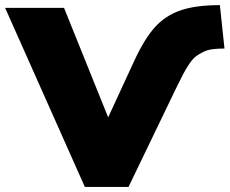

<svg xmlns="http://www.w3.org/2000/svg" viewBox="-47 -736 907 756"><path d="M287.1 0 -26.9 -705.1H205.1L378.9 -273.9L481 -495.1Q521 -582 562.3 -628.2Q603.5 -674.3 663.6 -695.1Q723.6 -715.8 818.8 -715.8L836.9 -544.9Q809.6 -544.9 789.6 -542.2Q769.5 -539.6 752.7 -531.2Q735.8 -522.9 723.9 -513.7Q711.9 -504.4 699 -485.4Q686 -466.3 676.3 -448Q666.5 -429.7 650.9 -397.9L459 0Z"/></svg>

Font: Mulish ExtraBlack
Style: Regular
Weight: 1000
Designer: Vernon Adams
Foundry: Vernon Adams
Version: Version 3.603; ttfautohint (v1.8.3)